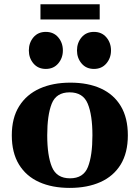

<svg xmlns="http://www.w3.org/2000/svg" viewBox="-20 -895 676 929"><path d="M37.1 -240.2Q37.1 -324.7 72.8 -381.3Q108.4 -438 172.1 -466.6Q235.8 -495.1 320.8 -495.1Q406.2 -495.1 468.5 -466.6Q530.8 -438 564.7 -381.3Q598.6 -324.7 598.6 -240.2Q598.6 -155.8 564 -99.1Q529.3 -42.5 466.1 -14.2Q402.8 14.2 317.4 14.2Q231.9 14.2 169.2 -14.2Q106.4 -42.5 71.8 -99.1Q37.1 -155.8 37.1 -240.2ZM208.5 -240.2Q208.5 -142.1 231.2 -87.2Q253.9 -32.2 318.8 -32.2Q383.8 -32.2 405.5 -87.2Q427.2 -142.1 427.2 -240.2Q427.2 -338.4 404.5 -393.3Q381.8 -448.2 316.9 -448.2Q252 -448.2 230.2 -393.1Q208.5 -337.9 208.5 -240.2ZM434.6 -561.5Q397 -561.5 374.8 -587.9Q352.5 -614.3 352.5 -650.8Q352.5 -688 374.8 -714.4Q397 -740.7 434.6 -740.7Q472.2 -740.7 494.6 -714.4Q517.1 -688 517.1 -650.8Q517.1 -614.3 494.6 -587.9Q472.2 -561.5 434.6 -561.5ZM201.7 -561.5Q164.1 -561.5 141.8 -587.9Q119.6 -614.3 119.6 -650.8Q119.6 -688 141.8 -714.4Q164.1 -740.7 201.7 -740.7Q239.3 -740.7 261.7 -714.4Q284.2 -688 284.2 -650.8Q284.2 -614.3 261.7 -587.9Q239.3 -561.5 201.7 -561.5ZM175.8 -800.8V-874.5H462.4V-800.8Z"/></svg>

Font: Gelasio
Style: Regular
Weight: 400
Designer: Eben Sorkin
Foundry: Eben Sorkin
Version: Version 1.008